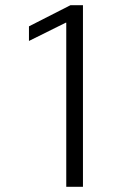

<svg xmlns="http://www.w3.org/2000/svg" viewBox="-20 -716 513 736"><path d="M234 -629H232L91 -559V-615L250 -696H298V0H234Z"/></svg>

Font: Murecho Light
Style: Regular
Weight: 300
Designer: Neil Summerour
Foundry: Positype
Version: Version 1.010; ttfautohint (v1.8.3)